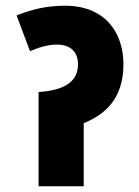

<svg xmlns="http://www.w3.org/2000/svg" viewBox="-20 -652 485 672"><path d="M208 -632C141 -632 92 -619 38 -598L85 -473C114 -485 145 -496 179 -496C229 -496 253 -468 253 -427C253 -369 210 -336 115 -330V0H273V-221C348 -251 412 -307 412 -427C412 -541 345 -632 208 -632Z"/></svg>

Font: Noto Sans Condensed Black
Style: Italic
Weight: 900
Width: 3
Italic angle: -12°
Designer: Monotype Design Team
Foundry: Monotype Imaging Inc.
Version: Version 2.013